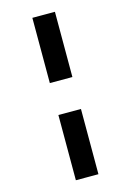

<svg xmlns="http://www.w3.org/2000/svg" viewBox="-144 -833 768 1126"><g transform="rotate(-15 240.0 -270.0)"><path d="M171 -367H308V-763H171ZM171 223H308V-173H171Z"/></g></svg>

Font: Noto Sans UI SemiCondensed Black
Style: Italic
Weight: 900
Width: 4
Italic angle: -372°
Designer: Monotype Design Team
Foundry: Monotype Imaging Inc.
Version: Version 1.901